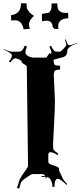

<svg xmlns="http://www.w3.org/2000/svg" viewBox="-39 -1091 477 1133"><path d="M282.7 -920.4 272 -931.2Q270.5 -969.2 232.9 -969.2Q228 -969.2 209 -965.3L208 -1009.3Q246.6 -1013.7 252.9 -1018.6V-1019.5Q265.1 -1034.7 265.1 -1050.3V-1070.3L298.8 -1071.3Q299.8 -1043 304 -1036.4Q308.1 -1029.8 314 -1024.4V-1025.4Q324.2 -1015.1 343.8 -1015.1H362.8L363.8 -983.4Q304.7 -980.5 304.7 -937.5V-920.4ZM45.9 -971.2 26.9 -970.2 25.9 -1001.5Q85 -1008.3 85 -1071.3H117.7Q117.7 -1043 123 -1034.7Q128.4 -1026.4 132.6 -1021.5Q136.7 -1016.6 137.5 -1015.6Q138.2 -1014.6 139.6 -1013.7Q144.5 -1008.3 161.1 -997.6Q131.8 -968.3 131.8 -949.2Q131.8 -940.4 136.7 -920.4L100.1 -918.5Q95.7 -945.3 82 -958.3Q68.4 -971.2 51.8 -971.2ZM231.4 -41 230.5 -47.9Q227.5 -47.9 205.1 -45.9V-50.8L227.5 -53.2Q219.2 -64 208.5 -64H154.3Q146.5 -64 114.5 -41.7Q82.5 -19.5 82.5 -6.8L74.2 22L60.5 18.1L70.3 -8.8Q70.3 -30.3 112.3 -86.4Q126.5 -105 126.5 -112.8L119.1 -695.8Q119.1 -704.1 104.7 -711.4Q90.3 -718.8 88.6 -726.8Q86.9 -734.9 72.5 -741Q58.1 -747.1 49.6 -747.1Q41 -747.1 21.5 -722.2L13.2 -728Q31.2 -749 31.2 -764.2Q31.2 -776.9 -18.6 -799.8L-17.6 -801.8Q17.1 -786.1 30.3 -786.1H69.3Q82 -786.1 89.8 -792.5Q97.7 -798.8 107.4 -821.8L120.1 -816.9Q111.3 -793.9 111.3 -781.5Q111.3 -769 127.2 -760Q143.1 -751 161.1 -751H234.4L254.4 -778.8L261.2 -772Q264.2 -774.9 264.2 -783.4Q264.2 -792 252.4 -815.9L262.2 -820.8Q273.4 -797.9 279.8 -792Q286.1 -786.1 296.4 -786.1H315.4Q319.3 -786.1 335.9 -803.5Q352.5 -820.8 352.5 -826.2Q352.5 -831.5 344.2 -856.9L349.1 -858.9Q356.9 -835.4 360.6 -829.8Q364.3 -824.2 369.1 -824.2H372.1Q381.8 -824.2 417.5 -837.9L418.5 -835.9Q384.8 -823.7 375.5 -815.9L362.3 -804.2Q358.4 -799.8 358.2 -790.5Q357.9 -781.2 355 -772.7Q352.1 -764.2 346.2 -760.3Q336.9 -753.9 327.4 -752.2Q317.9 -750.5 300.5 -745.1Q283.2 -739.7 276.4 -737.8L279.3 -719.2Q280.3 -710 287.6 -706.5Q294.9 -703.1 315.4 -703.1V-680.2Q291.5 -680.2 284.2 -672.9Q284.2 -669.9 284.7 -663.8Q285.2 -657.7 285.2 -653.8L283.2 -671.9Q278.3 -667 278.3 -648.9L285.2 -496.1Q285.2 -447.8 279.8 -354Q274.4 -260.3 273.9 -236.6Q273.4 -212.9 278.8 -205.6Q284.2 -198.2 305.2 -184.1L300.3 -175.8Q274.4 -192.9 260.3 -192.9Q246.1 -192.9 246.1 -179.2V-136.2Q246.1 -123 278.3 -114.5Q310.5 -106 310.5 -91.8L309.1 -87.9Q309.1 -83.5 316.4 -69.8Q323.7 -56.2 325.2 -51.8Q330.6 -31.7 357.4 -4.9L353.5 0Q322.3 -31.2 306.2 -35.2H305.2L302.2 -36.1Q282.2 -36.1 282.2 12.2L270.5 11.2Q270.5 -7.8 262.5 -25.4Q254.4 -43 238.3 -46.9L228.5 -28.8Q231.4 -35.6 231.4 -41ZM290.5 -621.1Q286.6 -640.6 285.2 -653.8Z"/></svg>

Font: Eater
Style: Regular
Weight: 400
Version: Version 001.002